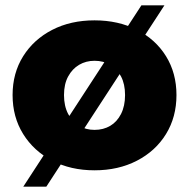

<svg xmlns="http://www.w3.org/2000/svg" viewBox="-20 -627 706 717"><path d="M333 9Q244 9 175 -27Q106 -63 66.5 -126.5Q27 -190 27 -272Q27 -354 66.5 -417Q106 -480 175 -515.5Q244 -551 333 -551Q422 -551 491.5 -515.5Q561 -480 600 -417Q639 -354 639 -272Q639 -190 600 -126.5Q561 -63 491.5 -27Q422 9 333 9ZM333 -142Q366 -142 391.5 -157Q417 -172 432 -201.5Q447 -231 447 -272Q447 -313 432 -341.5Q417 -370 391.5 -385Q366 -400 333 -400Q301 -400 275.5 -385Q250 -370 234.5 -341.5Q219 -313 219 -272Q219 -231 234.5 -201.5Q250 -172 275.5 -157Q301 -142 333 -142ZM67 70 508 -607H594L153 70Z"/></svg>

Font: MOST Montserrat ExtraBold
Style: Regular
Weight: 800
Designer: Julieta Ulanovsky
Foundry: Julieta Ulanovsky
Version: Version 8.000;March 11, 2024;FontCreator 15.0.0.2926 64-bit